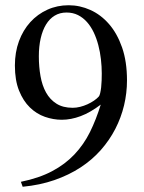

<svg xmlns="http://www.w3.org/2000/svg" viewBox="-20 -693 553 736"><path d="M466.8 -384.8Q466.8 -457 448 -511Q429.2 -564.9 397.9 -600.8Q366.7 -636.7 326.4 -654.8Q286.1 -672.9 243.2 -672.9Q199.2 -672.9 161.6 -655.8Q124 -638.7 96.2 -608.2Q68.4 -577.6 52.7 -535.2Q37.1 -492.7 37.1 -441.9Q37.1 -385.3 53 -345.7Q68.8 -306.2 94.5 -281.2Q120.1 -256.3 152.3 -245.1Q184.6 -233.9 216.8 -233.9Q252 -233.9 289.1 -247.8Q326.2 -261.7 366.2 -292Q348.6 -234.9 325 -187Q301.3 -139.2 265.6 -101.3Q230 -63.5 179.9 -36.9Q129.9 -10.3 60.1 3.9L66.9 22.9Q133.3 16.6 188.7 -2.7Q244.1 -22 288.6 -51Q333 -80.1 366.5 -117.9Q399.9 -155.8 422.1 -199Q444.3 -242.2 455.6 -289.3Q466.8 -336.4 466.8 -384.8ZM370.1 -411.1Q370.1 -398.4 369.6 -384.3Q369.1 -370.1 367.7 -357.7Q366.2 -345.2 364 -335.9Q361.8 -326.7 358.9 -323.2Q351.6 -314.9 340.1 -307.1Q328.6 -299.3 315.2 -293.2Q301.8 -287.1 287.1 -283.4Q272.5 -279.8 258.8 -279.8Q221.2 -279.8 196.3 -295.7Q171.4 -311.5 156.5 -338.4Q141.6 -365.2 135.3 -401.1Q128.9 -437 128.9 -477.1Q128.9 -515.1 136 -546.1Q143.1 -577.1 156.5 -599.1Q169.9 -621.1 189.7 -633.1Q209.5 -645 234.9 -645Q259.3 -645 278.8 -635.3Q298.3 -625.5 313.5 -608.4Q328.6 -591.3 339.4 -568.6Q350.1 -545.9 356.9 -519.8Q363.8 -493.7 366.9 -465.8Q370.1 -438 370.1 -411.1Z"/></svg>

Font: Galatia SIL
Style: Regular
Weight: 400
Designer: Development by SIL's NRSI team
Version: Version 2.1